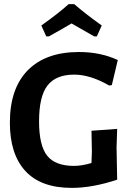

<svg xmlns="http://www.w3.org/2000/svg" viewBox="-20 -905 638 934"><path d="M205 -728 181 -781Q263 -839 314 -885H341Q395 -838 475 -781L451 -728H438Q341 -783 328 -791Q290 -768 218 -728ZM364 -652Q469 -652 553 -613L524 -491L511 -489Q419 -542 341 -542Q252 -542 211 -489Q170 -436 170 -315Q170 -197 209.5 -147.5Q249 -98 340 -98Q378 -98 425 -112L427 -167L425 -269L550 -278L547 -188L550 -31Q430 9 329 9Q179 9 103.5 -73Q28 -155 28 -308Q28 -475 115.5 -563.5Q203 -652 364 -652Z"/></svg>

Font: Alegreya Sans
Style: Bold
Weight: 700
Designer: Juan Pablo del Peral
Foundry: Huerta Tipografica
Version: Version 2.007